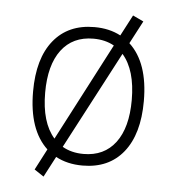

<svg xmlns="http://www.w3.org/2000/svg" viewBox="-49 -631 684 742"><g transform="rotate(5 293.0 -260.0)"><path d="M147 65.4 110.4 41 152.8 -40.5Q78.1 -110.4 78.1 -258.8Q78.1 -387.2 134.8 -457.3Q191.4 -527.3 293 -527.3Q351.1 -527.3 395 -503.9L437.5 -585L479 -565.4L432.6 -477.1Q507.8 -407.7 507.8 -258.8Q507.8 -130.9 451.4 -60.5Q395 9.8 293 9.8Q233.9 9.8 189 -14.6ZM293 -35.2Q373 -35.2 417 -93.5Q460.9 -151.9 460.9 -258.8Q460.9 -375 409.7 -433.6L210.9 -55.7Q246.1 -35.2 293 -35.2ZM176.3 -84.5 373.5 -462.9Q338.9 -482.4 293 -482.4Q212.9 -482.4 168.9 -424.1Q125 -365.7 125 -258.8Q125 -143.1 176.3 -84.5Z"/></g></svg>

Font: Cascadia Mono NF ExtraLight
Style: Regular
Weight: 200
Monospace: yes
Designer: Aaron Bell
Foundry: Saja Typeworks
Version: Version 2404.023; ttfautohint (v1.8.4)